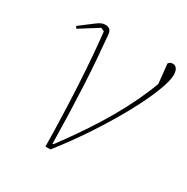

<svg xmlns="http://www.w3.org/2000/svg" viewBox="-126 -626 714 734"><g transform="rotate(30 231.0 -259.0)"><path d="M169 0Q167 -140 160 -267.5Q153 -395 142 -493L127 -500L46 -449L40 -458L94 -499Q108 -510 117 -514Q126 -518 135 -518Q147 -518 154 -512.5Q161 -507 163 -492Q167 -447 171.5 -392Q176 -337 179 -276Q182 -215 184 -150.5Q186 -86 187 -23H191Q279 -141 335 -238.5Q391 -336 423 -423L414 -508Q420 -518 433 -518Q444 -518 450.5 -508.5Q457 -499 457 -482Q457 -455 436.5 -403Q416 -351 380 -285Q344 -219 295.5 -145Q247 -71 191 0Z"/></g></svg>

Font: IBM Plex Serif Thin
Style: Italic
Weight: 100
Italic angle: -14°
Designer: Mike Abbink, Paul van der Laan, Pieter van Rosmalen
Foundry: Bold Monday
Version: Version 3.001